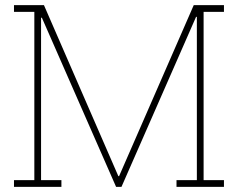

<svg xmlns="http://www.w3.org/2000/svg" viewBox="-20 -731 931 751"><path d="M220.2 -26.4V0H34.7V-26.4H114.3V-684.6H34.7V-710.9H151.9L442.9 -42H445.8L737.8 -710.9H856V-684.6H776.4V-26.4H856V0H670.4V-26.4H750V-664.6L747.1 -665.5L455.1 0H434.1L143.6 -662.1L140.6 -661.1V-26.4Z"/></svg>

Font: Hanuman Thin
Style: Regular
Weight: 100
Designer: Danh Hong
Version: Version 8.002; ttfautohint (v1.8.3)